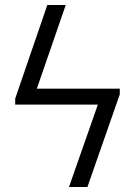

<svg xmlns="http://www.w3.org/2000/svg" viewBox="-20 -749 541 771"><path d="M461 -393V-370L331 2H257L373 -329H41V-353L170 -729H244L128 -393Z"/></svg>

Font: Sinter Normal
Style: Regular
Weight: 350
Foundry: Adobe & rsms
Version: Version 1.000